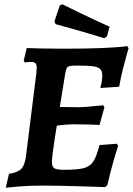

<svg xmlns="http://www.w3.org/2000/svg" viewBox="-20 -869 622 899"><path d="M280 -74Q344 -74 373 -82Q402 -90 417 -113Q432 -136 446 -190L527 -196L533 -187Q528 -172 512 -117Q496 -62 483 -3L473 7Q443 6 345.5 3Q248 0 174 0Q121 0 71 4Q21 8 7 10L22 -55Q63 -61 80 -79Q97 -97 102 -141L150 -525L152 -550Q152 -567 146 -573Q140 -579 125 -579Q116 -579 107.5 -578Q99 -577 96 -577L91 -585L105 -644Q122 -643 172.5 -642Q223 -641 281 -641Q486 -641 576 -653L582 -643Q580 -636 573 -612Q566 -588 555.5 -546Q545 -504 538 -463L450 -457Q452 -463 455.5 -482Q459 -501 459 -515Q459 -536 449.5 -545.5Q440 -555 416 -558.5Q392 -562 342 -562Q318 -562 307.5 -560Q297 -558 293 -551Q289 -544 286 -528L260 -368L350 -367Q370 -367 410 -371Q450 -375 463 -376L469 -367L446 -284Q433 -285 396.5 -286Q360 -287 320 -287Q297 -287 246 -281Q235 -211 235 -212Q233 -194 228 -160.5Q223 -127 223 -112Q223 -88 234.5 -81Q246 -74 280 -74ZM260 -844 272 -849Q291 -839 358.5 -806.5Q426 -774 493 -744L481 -699L468 -690Q397 -712 328.5 -731.5Q260 -751 240 -756L235 -769Z"/></svg>

Font: Alegreya
Style: Bold Italic
Weight: 700
Italic angle: -7°
Designer: Juan Pablo del Peral
Foundry: Huerta Tipografica
Version: Version 2.007; ttfautohint (v1.6)